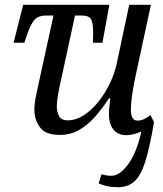

<svg xmlns="http://www.w3.org/2000/svg" viewBox="-20 -556 684 804"><path d="M473 228Q448 228 428.5 223.5Q409 219 393 212L405 174Q416 177 425.5 178.5Q435 180 447 180Q481 180 516.5 132Q552 84 572 -5Q560 0 543 5Q526 10 509 10Q474 10 455 -13.5Q436 -37 436 -79Q436 -93 438 -109.5Q440 -126 442 -144H436Q408 -101 377.5 -66.5Q347 -32 311 -11.5Q275 9 230 9Q171 9 147.5 -22.5Q124 -54 124 -97Q124 -122 130.5 -153.5Q137 -185 143 -212L204 -491H172Q142 -491 125.5 -474Q109 -457 93 -410L82 -377H37L77 -536H438L409 -377H369L370 -410Q371 -457 362 -474Q353 -491 323 -491H294L239 -237Q232 -208 225 -170.5Q218 -133 218 -110Q218 -87 227.5 -69.5Q237 -52 264 -52Q297 -52 329.5 -72.5Q362 -93 390.5 -128Q419 -163 440 -206.5Q461 -250 470 -295L521 -536H612L543 -216Q541 -205 537 -182Q533 -159 530.5 -135.5Q528 -112 528 -98Q528 -51 555 -51Q569 -51 581.5 -56.5Q594 -62 610 -74L625 -45Q607 62 588 121.5Q569 181 542 204.5Q515 228 473 228Z"/></svg>

Font: Noto Serif Condensed
Style: Italic
Weight: 400
Width: 3
Italic angle: -12°
Designer: Monotype Design Team
Foundry: Monotype Imaging Inc.
Version: Version 2.014; ttfautohint (v1.8.4.7-5d5b)